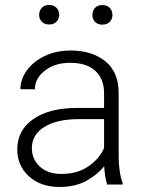

<svg xmlns="http://www.w3.org/2000/svg" viewBox="-20 -741 576 771"><path d="M410.2 0Q405.8 -13.7 402.6 -33.4Q399.4 -53.2 398.4 -73.7Q372.1 -40 327.1 -15.1Q282.2 9.8 219.7 9.8Q142.6 9.8 95.9 -33.2Q49.3 -76.2 49.3 -140.6Q49.3 -218.3 113.8 -262.9Q178.2 -307.6 290 -307.6H397.9V-367.2Q397.9 -423.8 363 -456.3Q328.1 -488.8 261.7 -488.8Q200.2 -488.8 160.2 -457.5Q120.1 -426.3 120.1 -382.3L62 -382.8Q62 -422.4 87.4 -457.8Q112.8 -493.2 158.4 -515.6Q204.1 -538.1 264.6 -538.1Q349.1 -538.1 402.8 -495.1Q456.5 -452.1 456.5 -366.2V-110.8Q456.5 -83.5 460.7 -54.2Q464.8 -24.9 472.7 -6.3V0ZM226.6 -42.5Q290 -42.5 334.5 -72.8Q378.9 -103 397.9 -146.5V-262.7H298.3Q208.5 -262.7 158.2 -231.4Q107.9 -200.2 107.9 -145.5Q107.9 -102.5 139.6 -72.5Q171.4 -42.5 226.6 -42.5ZM137.2 -681.2Q137.2 -698.2 147.9 -709.7Q158.7 -721.2 177.2 -721.2Q195.8 -721.2 206.8 -709.7Q217.8 -698.2 217.8 -681.2Q217.8 -665 206.8 -653.8Q195.8 -642.6 177.2 -642.6Q158.7 -642.6 147.9 -653.8Q137.2 -665 137.2 -681.2ZM351.1 -680.7Q351.1 -697.8 361.6 -709.2Q372.1 -720.7 391.1 -720.7Q409.7 -720.7 420.7 -709.2Q431.6 -697.8 431.6 -680.7Q431.6 -664.6 420.7 -653.3Q409.7 -642.1 391.1 -642.1Q372.1 -642.1 361.6 -653.3Q351.1 -664.6 351.1 -680.7Z"/></svg>

Font: Vazirmatn RD UI FD ExtraLight
Style: Regular
Weight: 200
Designer: Saber Rastikerdar
Foundry: Saber Rastikerdar
Version: Version 33.003